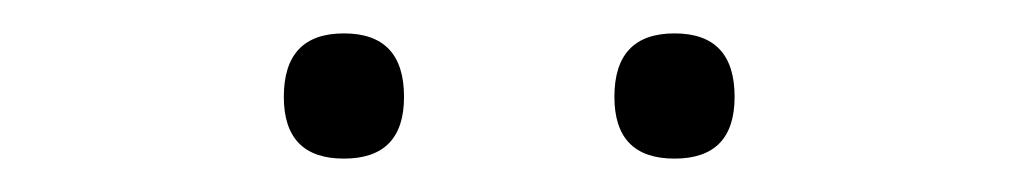

<svg xmlns="http://www.w3.org/2000/svg" viewBox="-20 -706 618 115"><path d="M150 -648Q150 -686 186 -686Q222 -686 222 -648Q222 -611 186 -611Q150 -611 150 -648ZM348 -648Q348 -686 384 -686Q420 -686 420 -648Q420 -611 384 -611Q348 -611 348 -648Z"/></svg>

Font: Haskoy ExtraLight
Style: Regular
Weight: 200
Designer: Ertekin Erdin
Foundry: Ertekin Erdin
Version: Version 2.000; ttfautohint (v1.8.4.7-5d5b)